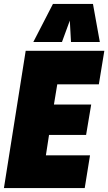

<svg xmlns="http://www.w3.org/2000/svg" viewBox="-31 -959 552 979"><path d="M-11 0 100 -700H501L473 -529H261L244 -426H434L408 -271H219L203 -167H428L401 0ZM139 -745 239 -939H443L478 -745H331L325 -854L285 -745Z"/></svg>

Font: Georama SemiCondensed Black
Style: Italic
Weight: 900
Width: 4
Italic angle: -9°
Designer: Jean-Baptiste Levee
Foundry: Production Type
Version: Version 1.000